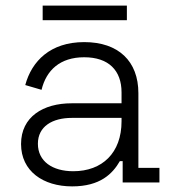

<svg xmlns="http://www.w3.org/2000/svg" viewBox="-20 -650 614 684"><path d="M237 14C337 14 381 -31 407 -76H417V0H548V-52H473V-318C473 -432 402 -500 280 -500C159 -500 93 -432 70 -347L128 -330C145 -400 194 -446 280 -446C367 -446 413 -399 413 -321V-282H235C134 -282 55 -234 55 -137C55 -40 134 14 237 14ZM115 -138C115 -200 167 -230 236 -230H413V-218C413 -105 344 -40 241 -40C167 -40 115 -75 115 -138ZM132 -578H432V-630H132Z"/></svg>

Font: Meta Space Light
Style: Regular
Weight: 300
Designer: Meta Pool / Florian Karsten
Foundry: Meta Pool / Florian Karsten
Version: Version 2.000;Glyphs 3.1.1 (3137)